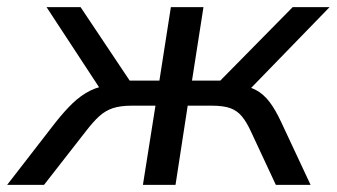

<svg xmlns="http://www.w3.org/2000/svg" viewBox="-47 -516 940 536"><path d="M-27 0 107 -173Q133 -206 156 -228Q179 -250 205 -263Q231 -276 265 -279L241 -255L83 -496H178L315 -291H398L430 -496H521L489 -291H568L770 -496H873L639 -255L614 -279Q646 -276 667 -265Q688 -254 705 -232Q722 -210 739 -173L820 0H723L653 -150Q641 -176 628 -191.5Q615 -207 596 -214Q577 -221 544 -221H477L443 0H352L387 -221H321Q289 -221 268 -214Q247 -207 230 -191.5Q213 -176 193 -150L76 0Z"/></svg>

Font: Nunito Sans 7pt
Style: Italic
Weight: 400
Italic angle: -9°
Designer: Vernon Adams
Foundry: Vernon Adams
Version: Version 3.101;gftools[0.9.27]